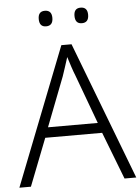

<svg xmlns="http://www.w3.org/2000/svg" viewBox="-60 -948 728 995"><g transform="rotate(-5 304.0 -451.0)"><path d="M547 0 452 -246H156L60 0H0L281 -717H334L608 0ZM339 -556Q333 -570 323 -600Q313 -630 306 -653Q298 -626 289 -600Q280 -574 274 -555L175 -299H434ZM176 -862Q176 -902 211 -902Q247 -902 247 -862Q247 -821 211 -821Q176 -821 176 -862ZM362 -862Q362 -902 397 -902Q433 -902 433 -862Q433 -821 397 -821Q362 -821 362 -862Z"/></g></svg>

Font: Noto Sans Bengali UI Light
Style: Regular
Weight: 300
Designer: Jelle Bosma - Monotype Design Team
Foundry: Monotype Imaging Inc.
Version: Version 2.003; ttfautohint (v1.8.4.7-5d5b)